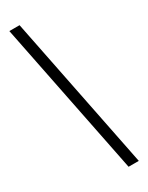

<svg xmlns="http://www.w3.org/2000/svg" viewBox="-255 -842 837 1084"><g transform="rotate(-30 163.0 -300.0)"><path d="M296.5 200H230L30 -800H96.5Z"/></g></svg>

Font: Big Shoulders Display Thin
Style: Regular
Weight: 400
Version: Version 2.002